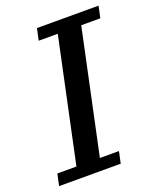

<svg xmlns="http://www.w3.org/2000/svg" viewBox="-133 -780 707 861"><g transform="rotate(-20 220.5 -350.0)"><path d="M293 0 305 -56H214L339 -644H430L442 -700H148L136 -644H227L102 -56H11L-1 0Z"/></g></svg>

Font: PT Serif Caption
Style: Italic
Weight: 400
Italic angle: -12°
Designer: A.Korolkova, O.Umpeleva, V.Yefimov
Foundry: ParaType Ltd
Version: Version 1.000W OFL